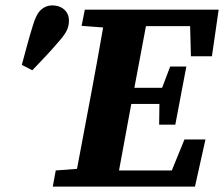

<svg xmlns="http://www.w3.org/2000/svg" viewBox="-20 -693 832 713"><path d="M176 0 187 -60 266 -66 320 -353Q331 -413 342 -472.5Q353 -532 363 -591L283 -597L295 -657H792L767 -484H689L686 -596H522L479 -367H582L612 -446H672L631 -230H571L572 -307H468L467 -304Q456 -243 444.5 -182Q433 -121 422 -60H618L665 -175H743L704 0ZM61 -452Q71 -489 81 -526Q91 -563 102 -598Q114 -640 132 -656.5Q150 -673 174 -673Q201 -673 218.5 -657.5Q236 -642 236 -616Q236 -594 226 -576Q216 -558 195 -535Q172 -508 148.5 -483Q125 -458 100 -432Z"/></svg>

Font: Source Serif 4 SmText
Style: Bold Italic
Weight: 700
Italic angle: -12°
Designer: Frank Grießhammer
Foundry: Adobe
Version: Version 4.005;hotconv 1.1.0;makeotfexe 2.6.0